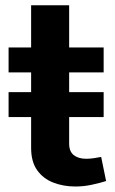

<svg xmlns="http://www.w3.org/2000/svg" viewBox="-20 -694 433 720"><path d="M12.2 -254.9V-348.6H368.7V-254.9ZM359.4 -105.5 377.9 -15.1Q351.6 -6.8 322 -0.7Q292.5 5.4 262.7 5.4Q217.8 5.4 179.9 -9.3Q142.1 -23.9 119.4 -55.7Q96.7 -87.4 96.7 -139.2V-422.4H12.2V-516.1H96.7V-674.3H239.3V-516.1H368.7V-422.4H239.3V-155.3Q239.3 -126 256.6 -112.3Q273.9 -98.6 303.2 -98.6Q316.4 -98.6 332 -100.8Q347.7 -103 359.4 -105.5Z"/></svg>

Font: Estedad-FD Bold
Style: Regular
Weight: 700
Designer: Amin Abedi
Version: Version 7.3